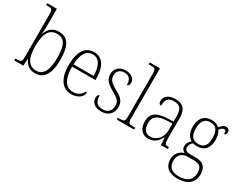

<svg xmlns="http://www.w3.org/2000/svg" viewBox="-105 -1365 2787 2210"><g transform="rotate(30 1289.0 -260.0)"><path d="M298 10C406 10 476 -74 476 -267C476 -462 419 -544 302 -544C220 -544 170 -499 145 -426H143C146 -466 147 -527 147 -564V-760H18V-735H37C92 -735 105 -730 105 -659V-96C105 -31 94 -25 32 -25H18V0H139L145 -92H149C175 -28 225 10 298 10ZM297 -23C187 -23 146 -108 146 -269C146 -428 192 -512 296 -512C395 -512 434 -437 434 -270C434 -105 385 -23 297 -23Z M780 10C876 10 926 -49 926 -84C926 -96 921 -102 915 -106C894 -61 852 -22 784 -22C690 -22 630 -104 631 -271H942V-294C942 -451 879 -543 772 -543C654 -543 588 -451 588 -262C588 -88 662 10 780 10ZM900 -302H632C638 -431 678 -512 771 -512C858 -512 898 -427 900 -302Z M1179 10C1268 10 1327 -45 1327 -133C1327 -197 1302 -239 1208 -289C1132 -330 1094 -362 1094 -421C1094 -473 1123 -513 1188 -513C1250 -513 1283 -481 1283 -403C1303 -403 1314 -419 1314 -448C1314 -496 1274 -542 1192 -542C1108 -542 1055 -493 1055 -418C1055 -344 1091 -309 1193 -251C1272 -208 1289 -178 1289 -130C1289 -65 1251 -20 1180 -20C1099 -20 1072 -67 1072 -143C1056 -143 1043 -129 1043 -94C1043 -45 1079 10 1179 10Z M1381 0H1613V-25H1594C1527 -25 1517 -30 1517 -98V-760H1381V-735H1407C1463 -735 1476 -730 1476 -660V-98C1476 -30 1466 -25 1399 -25H1381Z M1803 10C1889 10 1931 -46 1958 -97H1962L1969 0H2060V-25H2056C2009 -25 2000 -38 2000 -109V-377C2000 -489 1956 -543 1851 -543C1752 -543 1709 -493 1709 -442C1709 -409 1721 -393 1743 -393C1743 -470 1767 -513 1849 -513C1940 -513 1959 -460 1959 -371V-307L1883 -304C1738 -299 1671 -252 1671 -147C1671 -40 1727 10 1803 10ZM1811 -22C1742 -22 1713 -76 1713 -145C1713 -225 1755 -273 1886 -278L1959 -281V-181C1959 -101 1897 -22 1811 -22Z M2322 240C2462 240 2533 170 2533 63C2533 -23 2490 -76 2394 -76H2321C2273 -76 2240 -88 2240 -128C2240 -163 2258 -186 2279 -203C2290 -198 2320 -195 2335 -195C2434 -195 2484 -262 2484 -364C2484 -421 2470 -459 2452 -485C2473 -509 2488 -523 2510 -523C2529 -523 2535 -507 2535 -473C2554 -473 2562 -489 2562 -513C2562 -538 2548 -559 2516 -559C2480 -559 2453 -527 2435 -506C2415 -527 2379 -543 2335 -543C2234 -543 2179 -477 2179 -365C2179 -301 2203 -241 2253 -214C2232 -197 2206 -166 2206 -128C2206 -88 2227 -67 2252 -57C2200 -44 2143 2 2143 85C2143 181 2203 240 2322 240ZM2332 -225C2262 -225 2220 -270 2220 -364C2220 -468 2263 -513 2331 -513C2404 -513 2443 -471 2443 -365C2443 -265 2405 -225 2332 -225ZM2325 210C2216 210 2182 153 2182 84C2182 1 2236 -38 2304 -38H2386C2460 -38 2494 -10 2494 67C2494 154 2444 210 2325 210Z"/></g></svg>

Font: Noto Serif Bengali SemiCondensed ExtraLight
Style: Regular
Weight: 200
Width: 4
Designer: Juan Bruce, Universal Thirst, Indian Type Foundry and the Monotype Design Team.
Foundry: Monotype Imaging Inc.
Version: Version 2.003